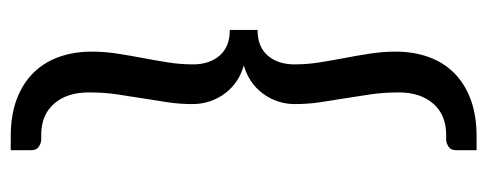

<svg xmlns="http://www.w3.org/2000/svg" viewBox="-292 -470 899 354"><g transform="rotate(-90 157.0 -293.5)"><path d="M214.8 -199.7Q214.8 -176.3 218.5 -153.1Q222.2 -129.9 226.6 -106.9Q231 -84 234.6 -60.5Q238.3 -37.1 238.3 -12.7Q238.3 20 228.5 47.4Q218.8 74.7 199.2 94.5Q179.7 114.3 150.4 125.2Q121.1 136.2 82 136.2H56.6V98.1Q56.6 88.4 63.5 84.2Q70.3 80.1 75.7 80.1H85Q121.6 80.1 142.3 56.4Q163.1 32.7 163.1 -7.3Q163.1 -33.7 159.7 -58.1Q156.2 -82.5 152.3 -106Q148.4 -129.4 145 -152.3Q141.6 -175.3 141.6 -198.7Q141.6 -216.3 147 -231.4Q152.3 -246.6 161.9 -259Q171.4 -271.5 184.3 -280Q197.3 -288.6 212.9 -293Q197.3 -297.4 184.3 -305.9Q171.4 -314.5 161.9 -326.9Q152.3 -339.4 147 -354.7Q141.6 -370.1 141.6 -387.7Q141.6 -411.1 145 -433.8Q148.4 -456.5 152.3 -480Q156.2 -503.4 159.7 -527.8Q163.1 -552.2 163.1 -578.6Q163.1 -619.1 142.3 -642.8Q121.6 -666.5 85 -666.5H75.7Q70.3 -666.5 63.5 -670.7Q56.6 -674.8 56.6 -684.6V-722.7H82Q121.1 -722.7 150.4 -711.7Q179.7 -700.7 199.2 -680.9Q218.8 -661.1 228.5 -633.8Q238.3 -606.4 238.3 -573.7Q238.3 -549.3 234.6 -525.9Q231 -502.4 226.6 -479.5Q222.2 -456.5 218.5 -433.3Q214.8 -410.2 214.8 -386.2Q214.8 -356.4 231 -337.6Q247.1 -318.8 278.3 -318.8V-267.6Q247.1 -267.6 231 -248.8Q214.8 -230 214.8 -199.7Z"/></g></svg>

Font: Carlito
Style: Regular
Weight: 400
Designer: Lukasz Dziedzic
Foundry: tyPoland Lukasz Dziedzic
Version: Version 1.103; Beta1; all basic design good, some composites